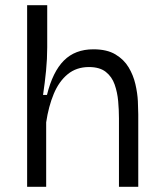

<svg xmlns="http://www.w3.org/2000/svg" viewBox="-20 -716 626 736"><path d="M84 0V-696H161V-535Q161 -490 156.5 -444.5Q152 -399 145 -352H160Q182 -441 225 -484Q268 -527 338 -527Q390 -527 422.5 -507.5Q455 -488 473 -458Q491 -428 499 -393.5Q507 -359 508.5 -328Q510 -297 510 -278V0H436V-263Q436 -294 433 -328Q430 -362 419.5 -392Q409 -422 385.5 -440.5Q362 -459 321 -459Q273 -459 239.5 -431.5Q206 -404 186 -356Q166 -308 157 -247V0Z"/></svg>

Font: Bricolage Grotesque 10pt Light
Style: Regular
Weight: 300
Designer: Mathieu Triay
Foundry: Atelier Triay
Version: Version 1.000; ttfautohint (v1.8.4.7-5d5b);gftools[0.9.32]